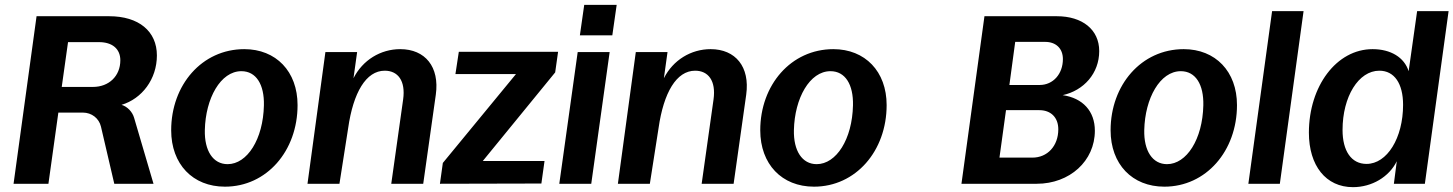

<svg xmlns="http://www.w3.org/2000/svg" viewBox="-20 -759 6003 793"><path d="M36 0H180L221 -294H322C359 -294 389 -270 397 -236L452 0H614L534 -272C527 -297 506 -319 482 -326C566 -351 628 -432 628 -530C628 -630 553 -692 431 -692H131ZM235 -400 261 -585H389C444 -585 477 -557 477 -510C477 -445 430 -400 364 -400Z M909 12C1081 12 1209 -135 1209 -325C1209 -464 1120 -556 989 -556C814 -556 687 -408 687 -221C687 -81 776 12 909 12ZM920 -81C860 -81 824 -136 826 -222C829 -353 891 -465 977 -465C1038 -465 1072 -410 1070 -324C1067 -184 1001 -81 920 -81Z M1250 0H1382L1418 -230C1439 -377 1492 -467 1569 -467C1623 -467 1656 -426 1645 -348L1596 0H1728L1780 -368C1796 -483 1736 -556 1633 -556C1552 -556 1478 -511 1440 -436L1455 -544H1324Z M1797 0 2216 -1 2229 -94H1974L2273 -460L2285 -545H1875L1861 -453H2111L1809 -86Z M2290 0H2422L2498 -544H2366ZM2375 -613H2509L2527 -739H2393Z M2532 0H2664L2700 -230C2721 -377 2774 -467 2851 -467C2905 -467 2938 -426 2927 -348L2878 0H3010L3062 -368C3078 -483 3018 -556 2915 -556C2834 -556 2760 -511 2722 -436L2737 -544H2606Z M3342 12C3514 12 3642 -135 3642 -325C3642 -464 3553 -556 3422 -556C3247 -556 3120 -408 3120 -221C3120 -81 3209 12 3342 12ZM3353 -81C3293 -81 3257 -136 3259 -222C3262 -353 3324 -465 3410 -465C3471 -465 3505 -410 3503 -324C3500 -184 3434 -81 3353 -81Z M3951 0H4262C4398 0 4502 -94 4502 -219C4502 -300 4452 -354 4369 -366C4456 -385 4520 -456 4520 -548C4520 -637 4450 -692 4345 -692H4046ZM4108 -108 4135 -304H4273C4320 -304 4351 -274 4351 -225C4351 -156 4306 -108 4244 -108ZM4149 -408 4173 -586H4297C4341 -586 4370 -559 4370 -515C4370 -454 4330 -408 4274 -408Z M4789 12C4961 12 5089 -135 5089 -325C5089 -464 5000 -556 4869 -556C4694 -556 4567 -408 4567 -221C4567 -81 4656 12 4789 12ZM4800 -81C4740 -81 4704 -136 4706 -222C4709 -353 4771 -465 4857 -465C4918 -465 4952 -410 4950 -324C4947 -184 4881 -81 4800 -81Z M5136 0H5266L5364 -713H5234Z M5568 14C5646 14 5717 -28 5749 -93L5737 0H5865L5963 -713H5833L5798 -465C5780 -522 5724 -556 5649 -556C5500 -556 5386 -403 5386 -211C5386 -75 5456 14 5568 14ZM5624 -82C5561 -82 5525 -136 5525 -222C5525 -360 5591 -467 5677 -467C5739 -467 5775 -414 5775 -326C5775 -189 5709 -82 5624 -82Z"/></svg>

Font: Ronzino Bold
Style: Italic
Weight: 700
Italic angle: -8°
Designer: Nunzio Mazzaferro
Foundry: Collletttivo
Version: Version 1.000;Glyphs 3.3 (3337)